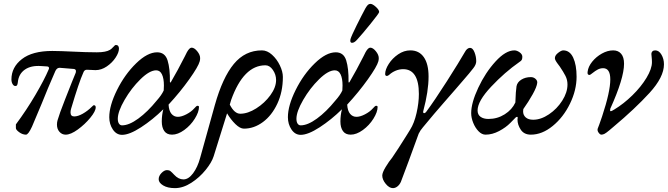

<svg xmlns="http://www.w3.org/2000/svg" viewBox="-20 -681 3447 991"><path d="M62 -21V-39Q117 -113 163 -191.5Q209 -270 231 -322Q233 -326 233 -329Q233 -337 224 -338L193 -340Q140 -344 108 -321.5Q76 -299 72 -256Q71 -247 68.5 -242Q66 -237 59 -237Q51 -237 45 -247Q39 -257 39 -271Q39 -334 93 -376Q147 -418 250 -418Q287 -418 371 -414Q392 -413 420 -412Q448 -411 480 -411Q527 -411 548 -424Q555 -428 564.5 -438.5Q574 -449 577 -449Q594 -449 594 -430Q594 -410 576.5 -383.5Q559 -357 531 -338Q503 -319 473 -319Q460 -319 452 -320L428 -321Q415 -321 410 -306Q388 -258 347 -120Q344 -110 344 -101Q344 -80 363 -80Q382 -80 407 -94Q432 -108 454 -130Q462 -138 464 -138Q474 -138 474 -127Q474 -107 446 -73Q418 -39 381.5 -12.5Q345 14 319 14Q300 14 287 -0.5Q274 -15 274 -38Q274 -50 277 -60Q286 -92 315.5 -167Q345 -242 351 -257L371 -306Q372 -309 372 -314Q372 -323 362 -325L289 -331H287Q274 -331 266 -315Q224 -219 196 -148Q153 -44 145 -27Q126 14 114 14Q96 14 78.5 1Q61 -12 62 -21Z M544 -76Q544 -136 584 -216.5Q624 -297 682.5 -354Q741 -411 791 -411Q832 -411 845 -369Q858 -327 857 -259Q857 -255 859 -255Q861 -255 863 -259Q897 -317 934 -390L945 -412Q958 -435 969 -435Q983 -435 998 -416.5Q1013 -398 1013 -381Q1013 -373 1011 -365Q1004 -338 957 -272Q910 -206 850 -141Q852 -109 865 -93.5Q878 -78 898 -78Q917 -78 942 -91Q967 -104 982 -121Q994 -135 999 -135Q1007 -135 1007 -129Q1007 -103 985.5 -68.5Q964 -34 931 -10Q898 14 868 14Q841 14 828 -4.5Q815 -23 815 -54Q815 -87 823 -117Q768 -63 708 -24Q648 15 610 15Q581 15 562.5 -12.5Q544 -40 544 -76ZM789 -162Q814 -190 825 -214Q826 -223 826 -240Q826 -276 816 -297Q806 -318 786 -318Q752 -318 705 -272Q658 -226 623 -165.5Q588 -105 588 -68Q588 -52 594 -43Q600 -34 610 -34Q646 -34 694 -69Q742 -104 789 -162Z M1440 -284Q1440 -207 1411.5 -146Q1383 -85 1337 -51Q1291 -17 1239 -17Q1219 -17 1195 -40.5Q1171 -64 1152 -96L1083 125Q1073 157 1041.5 196Q1010 235 967.5 262.5Q925 290 883 290Q845 290 822 276Q799 262 799 244Q799 227 813.5 212Q828 197 842 197Q853 197 860 202.5Q867 208 879 221Q901 245 927 245Q953 245 976.5 213.5Q1000 182 1013 134L1089 -139Q1129 -281 1187 -351Q1245 -421 1332 -421Q1359 -421 1384 -398.5Q1409 -376 1424.5 -343.5Q1440 -311 1440 -284ZM1405 -268Q1405 -296 1388.5 -320Q1372 -344 1350 -344Q1237 -344 1173 -165L1166 -141Q1190 -94 1220 -94Q1259 -94 1302.5 -121.5Q1346 -149 1375.5 -189.5Q1405 -230 1405 -268Z M1466 -76Q1466 -136 1506 -216.5Q1546 -297 1604.5 -354Q1663 -411 1713 -411Q1754 -411 1767 -369Q1780 -327 1779 -259Q1779 -255 1781 -255Q1783 -255 1785 -259Q1819 -317 1856 -390L1867 -412Q1880 -435 1891 -435Q1905 -435 1920 -416.5Q1935 -398 1935 -381Q1935 -373 1933 -365Q1926 -338 1879 -272Q1832 -206 1772 -141Q1774 -109 1787 -93.5Q1800 -78 1820 -78Q1839 -78 1864 -91Q1889 -104 1904 -121Q1916 -135 1921 -135Q1929 -135 1929 -129Q1929 -103 1907.5 -68.5Q1886 -34 1853 -10Q1820 14 1790 14Q1763 14 1750 -4.5Q1737 -23 1737 -54Q1737 -87 1745 -117Q1690 -63 1630 -24Q1570 15 1532 15Q1503 15 1484.5 -12.5Q1466 -40 1466 -76ZM1711 -162Q1736 -190 1747 -214Q1748 -223 1748 -240Q1748 -276 1738 -297Q1728 -318 1708 -318Q1674 -318 1627 -272Q1580 -226 1545 -165.5Q1510 -105 1510 -68Q1510 -52 1516 -43Q1522 -34 1532 -34Q1568 -34 1616 -69Q1664 -104 1711 -162ZM1788 -471Q1788 -477 1789 -479Q1794 -496 1820.5 -549.5Q1847 -603 1866 -638Q1873 -650 1878.5 -655.5Q1884 -661 1892 -661Q1903 -661 1920 -645.5Q1937 -630 1937 -619Q1937 -613 1892.5 -558Q1848 -503 1823 -476Q1809 -460 1797 -460Q1788 -460 1788 -471Z M1953 225Q1953 210 1970.5 181Q1988 152 2004 133Q2033 91 2081 14L2097 -12Q2118 -45 2130 -97.5Q2142 -150 2142 -196Q2142 -260 2121.5 -292Q2101 -324 2061 -324Q2041 -324 2022 -316Q2003 -308 1989 -295Q1982 -289 1977 -289Q1968 -289 1968 -299Q1968 -322 1986.5 -351Q2005 -380 2035 -400.5Q2065 -421 2098 -421Q2143 -421 2167.5 -386Q2192 -351 2192 -286Q2192 -210 2165 -109L2164 -104Q2164 -97 2169 -97Q2175 -97 2180 -104Q2223 -162 2286.5 -261.5Q2350 -361 2381 -415Q2385 -423 2392 -428.5Q2399 -434 2406 -434Q2420 -434 2429 -411.5Q2438 -389 2438 -365Q2438 -348 2423 -329Q2403 -303 2373.5 -269.5Q2344 -236 2330 -219Q2319 -206 2271.5 -152Q2224 -98 2163 -24Q2149 -8 2141 9Q2124 57 2089.5 150Q2055 243 2049 258Q2042 273 2031 281.5Q2020 290 2008 290Q1989 290 1971 268Q1953 246 1953 225Z M2412 -97Q2412 -150 2448.5 -228Q2485 -306 2537.5 -363.5Q2590 -421 2635 -421Q2648 -421 2662 -411Q2676 -401 2676 -388Q2676 -379 2673.5 -373Q2671 -367 2661 -361Q2585 -308 2515 -233.5Q2445 -159 2445 -111Q2445 -89 2460.5 -78Q2476 -67 2501 -67Q2547 -67 2585 -91Q2623 -115 2640 -152Q2642 -212 2646 -236Q2650 -257 2671 -270Q2692 -283 2720 -283Q2734 -283 2744 -274Q2754 -265 2753 -254Q2751 -233 2729.5 -194.5Q2708 -156 2681 -118Q2680 -114 2680 -106Q2680 -87 2693.5 -75Q2707 -63 2732 -63Q2772 -63 2813.5 -91Q2855 -119 2882 -161.5Q2909 -204 2909 -245Q2909 -269 2898.5 -289.5Q2888 -310 2869 -338Q2866 -342 2858.5 -352Q2851 -362 2847.5 -369Q2844 -376 2844 -381Q2844 -395 2860.5 -408Q2877 -421 2887 -421Q2921 -421 2938.5 -383.5Q2956 -346 2956 -285Q2956 -216 2922 -146Q2888 -76 2833 -31Q2778 14 2720 14Q2685 14 2668 -11.5Q2651 -37 2651 -64L2652 -73V-74Q2652 -78 2649 -78Q2645 -78 2641 -74Q2637 -70 2614 -46.5Q2591 -23 2556 -4.5Q2521 14 2486 14Q2467 14 2450 -3.5Q2433 -21 2422.5 -47Q2412 -73 2412 -97Z M3065 -17 3073 -38Q3076 -46 3079.5 -56.5Q3083 -67 3088 -81Q3130 -208 3130 -271Q3130 -329 3093 -329Q3078 -329 3065 -322Q3052 -315 3039 -304.5Q3026 -294 3023 -294Q3010 -294 3013 -311Q3016 -337 3036.5 -362.5Q3057 -388 3086.5 -404.5Q3116 -421 3145 -421Q3171 -421 3186 -403.5Q3201 -386 3201 -352Q3201 -277 3130 -120Q3129 -116 3129 -111.5Q3129 -107 3132 -107Q3135 -107 3140.5 -110Q3146 -113 3151 -116Q3199 -145 3244 -189Q3289 -233 3317 -279.5Q3345 -326 3345 -360Q3345 -374 3343.5 -386.5Q3342 -399 3342 -403Q3342 -410 3347 -415.5Q3352 -421 3362 -421Q3381 -421 3394 -399Q3407 -377 3407 -349Q3407 -283 3332.5 -201.5Q3258 -120 3147 -27Q3140 -21 3124.5 -8Q3109 5 3100.5 9.5Q3092 14 3084 14Q3077 14 3069.5 3.5Q3062 -7 3065 -17Z"/></svg>

Font: EB Garamond Medium
Style: Italic
Weight: 500
Italic angle: -17.2°
Designer: Georg Duffner and Octavio Pardo
Foundry: Georg Duffner
Version: Version 1.000